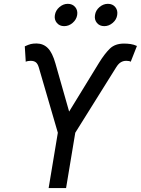

<svg xmlns="http://www.w3.org/2000/svg" viewBox="-20 -959 718 979"><path d="M228 0 274.9 -282.2 177.7 -615.7Q171.9 -634.8 162.1 -641.8Q152.3 -648.9 136.2 -648.9Q129.9 -648.9 122.6 -647.7Q115.2 -646.5 111.3 -644L106.4 -722.7Q125 -731.4 137 -734.4Q148.9 -737.3 166.5 -737.3Q201.2 -736.8 224.1 -713.6Q247.1 -690.4 262.7 -635.3L332.5 -390.1L485.4 -639.6Q513.2 -684.6 539.8 -710.7Q566.4 -736.8 612.3 -736.8Q629.4 -736.8 646 -734.4Q662.6 -731.9 678.2 -724.6L646.5 -644Q644 -646.5 637.5 -647.7Q630.9 -648.9 623.5 -648.9Q608.4 -648.9 595.9 -641.4Q583.5 -633.8 572.3 -615.7L363.8 -282.2L316.9 0ZM511.7 -825.7Q487.8 -825.7 474.1 -842.3Q460.4 -858.9 464.4 -882.3Q467.8 -906.2 487.3 -922.9Q506.8 -939.5 530.3 -939.5Q554.2 -939.5 567.9 -922.9Q581.5 -906.2 577.6 -882.3Q574.2 -858.9 554.7 -842.3Q535.2 -825.7 511.7 -825.7ZM307.1 -825.7Q283.7 -825.7 269.8 -842.3Q255.9 -858.9 259.8 -882.3Q263.7 -906.2 283.2 -922.9Q302.7 -939.5 325.7 -939.5Q349.6 -939.5 363.5 -922.9Q377.4 -906.2 373.5 -882.3Q369.6 -858.9 350.3 -842.3Q331.1 -825.7 307.1 -825.7Z"/></svg>

Font: Inter 28pt
Style: Italic
Weight: 400
Italic angle: -9.3988°
Designer: Rasmus Andersson
Foundry: rsms
Version: Version 4.001;git-66647c0bb